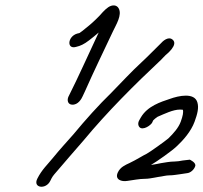

<svg xmlns="http://www.w3.org/2000/svg" viewBox="-20 -713 764 721"><path d="M168.6 -33.4C176.8 -50.3 178.5 -52.1 191.7 -67.4C226.6 -107.8 256.9 -143.7 293.7 -185.5C383.6 -294 485.5 -395.2 585.2 -488.8C590.8 -494.1 596.6 -501.4 602.3 -506.5C604.5 -508.4 652.1 -545.5 627.5 -564.7C611.2 -577.5 590.6 -557.9 583.1 -549.3C559.5 -526.4 534.3 -500 509.6 -477.3C472.9 -443.7 432.9 -400 398.2 -364.8C350 -318 301.3 -263.5 255.7 -208.5C228.8 -178 204 -151.2 179.6 -121.1C159.4 -96 136.9 -75.9 120.2 -42.2C102.2 -6.8 152.3 -0.1 168.6 -33.4ZM546.9 -93.6C569.3 -106.6 625.8 -146.3 643.9 -163.9C667.7 -186 697.3 -219.2 710.7 -256C721.1 -284.6 727.5 -307.9 721.1 -328.9C709.8 -366.4 651 -353.7 617.7 -341.6C584.4 -330.4 533.7 -315 508.6 -271.5L502.9 -261.4C499.2 -254.9 498.2 -248 499.9 -242.6C507 -219.2 539.2 -236 550.6 -251L555.3 -261C557.8 -264 566.2 -271 571.6 -274.4C597.8 -285.6 629.7 -301.5 655.7 -301.5C662.1 -301.5 665.7 -301.2 666.6 -300.9C669.4 -292 666.6 -277.7 658.7 -256C650.2 -232.8 631.3 -211.9 612.1 -193.2C602.3 -184.6 541.7 -141 531 -135.7C513.9 -127.3 500.9 -118.4 485.6 -110.6L466.2 -100.7C450.9 -93.5 431.6 -85.7 422.3 -65.1C410.2 -38.7 436 -29.8 458.3 -33.7C479.9 -36.6 503.7 -41.5 524.1 -41.5C537.4 -41.5 548.7 -44.1 558.9 -45.7L574.6 -48.6C591.5 -50.6 602.7 -54.5 615.8 -54.5C630.6 -54.5 644 -57.4 655 -58.6L680.9 -62.5C696.4 -63.3 709.9 -77.7 713.2 -89.5C717 -102.7 692.8 -113.4 692.8 -113.4L666.1 -110.3C656.1 -108.3 645.1 -106.5 635.8 -106.5C617 -106.5 598 -102.2 584.3 -100.3L569.3 -97.3C560.9 -96.1 554.7 -94.3 546.9 -93.6ZM290.6 -352C291.9 -355.5 295.1 -362.4 299.3 -370.6C332.7 -446.4 369.3 -521 403.9 -594.7C415.9 -620.4 439.2 -656.3 425.8 -681.4C418.1 -695.7 400.9 -695.6 386.3 -685.7C371.1 -675.3 359 -659.1 352.6 -652.8L338.5 -638.8C326 -626.4 305.5 -609.4 289.1 -596.7C275.4 -586.6 281.9 -590 269.9 -586.9C232.9 -575.9 229.9 -525.9 266.3 -537.1C281.8 -540.7 295.1 -546.6 314.5 -561.5C326.9 -571.1 337.8 -579.8 350.6 -590.9C314.8 -515 274.4 -423.7 236.5 -348.9L236.2 -348C231.5 -335.1 235.2 -321.4 249.9 -320C273.3 -317.8 286.7 -342.9 290.6 -352Z"/></svg>

Font: Take Off
Style: Moose
Weight: 400
Foundry: Cannot Into Space Fonts
Version: Version 0.89